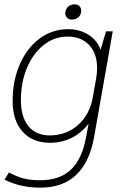

<svg xmlns="http://www.w3.org/2000/svg" viewBox="-20 -644 571 882"><path d="M498 -500 412 -13Q392 100 330.5 159Q269 218 165 218Q72 218 1 181L21 148Q57 168 89.5 176Q122 184 164 184Q255 184 306.5 134.5Q358 85 376 -17L387 -76Q354 -33 308.5 -10.5Q263 12 210 12Q130 12 84 -39Q38 -90 38 -180Q38 -273 71 -348.5Q104 -424 162 -467Q220 -510 294 -510Q344 -510 384.5 -485.5Q425 -461 441 -418H443L467 -500ZM426 -332Q426 -398 389.5 -437Q353 -476 290 -476Q230 -476 181 -437.5Q132 -399 104 -332.5Q76 -266 76 -184Q76 -107 110.5 -64.5Q145 -22 209 -22Q284 -22 338 -69.5Q392 -117 406 -196L422 -285Q426 -308 426 -332ZM280 -583Q280 -601 292 -612.5Q304 -624 323 -624Q336 -624 344.5 -616Q353 -608 353 -595Q353 -577 341 -565.5Q329 -554 310 -554Q297 -554 288.5 -562Q280 -570 280 -583Z"/></svg>

Font: Sarabun Thin
Style: Italic
Weight: 250
Italic angle: -10°
Designer: Suppakit Chalermlarp | Katatrad Co.,Ltd.
Foundry: Cadson Demak Co.,Ltd.
Version: Version 1.000; ttfautohint (v1.6)